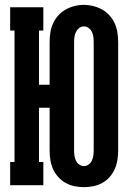

<svg xmlns="http://www.w3.org/2000/svg" viewBox="-20 -765 540 793"><path d="M327 8Q307 8 287.5 4Q268 0 251 -9.5Q234 -19 220.5 -34Q207 -49 199 -67Q191 -85 188 -104.5Q185 -124 185 -144V-320H141V-96H159V0H22V-96H40V-639H22V-735H159V-639H141V-415H185V-591Q185 -611 188 -630.5Q191 -650 199 -668Q207 -686 220.5 -701Q234 -716 251 -725.5Q268 -735 287.5 -740Q307 -745 327 -745Q346 -745 365.5 -740Q385 -735 402 -725.5Q419 -716 432.5 -701Q446 -686 454 -668Q462 -650 465 -630.5Q468 -611 468 -591V-144Q468 -124 465 -104.5Q462 -85 454 -67Q446 -49 433 -34Q420 -19 402.5 -9.5Q385 0 365.5 4Q346 8 327 8ZM327 -79Q337 -79 346 -85.5Q355 -92 359.5 -102Q364 -112 365.5 -122.5Q367 -133 367 -144V-591Q367 -602 365.5 -613Q364 -624 359.5 -633.5Q355 -643 346 -649.5Q337 -656 326 -656Q315 -656 306.5 -649Q298 -642 293.5 -632.5Q289 -623 287.5 -612.5Q286 -602 286 -591V-144Q286 -133 287.5 -122.5Q289 -112 293.5 -102Q298 -92 307 -85.5Q316 -79 327 -79Z"/></svg>

Font: Iosevka Gothic
Style: Bold
Weight: 700
Monospace: yes
Designer: Belleve Invis
Foundry: Belleve Invis
Version: Version 15.5.1; ttfautohint (v1.8.4)